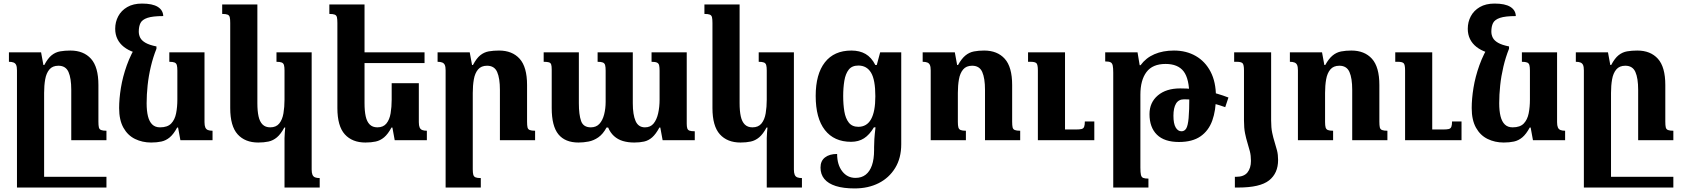

<svg xmlns="http://www.w3.org/2000/svg" viewBox="-20 -785 9413 1075"><path d="M531 -104Q531 -83 533.5 -72Q536 -61 546 -57Q556 -53 576 -53V0H379V-282Q379 -347 363.5 -382Q348 -417 307 -417Q274 -417 256.5 -396Q239 -375 233 -340.5Q227 -306 227 -265V265H75V-391Q75 -411 70.5 -421Q66 -431 56 -435Q46 -439 30 -439V-492H210L223 -421H228Q248 -459 269.5 -476Q291 -493 317 -497.5Q343 -502 374 -502Q448 -502 489.5 -456Q531 -410 531 -309ZM85 265V205H576V265Z M826 13Q777 13 736 -7Q695 -27 671 -70Q647 -113 647 -180Q647 -232 657 -293.5Q667 -355 690 -419.5Q713 -484 752 -545L856 -512Q837 -465 824.5 -412Q812 -359 806.5 -307Q801 -255 801 -207Q801 -164 808.5 -134Q816 -104 832.5 -88Q849 -72 876 -72Q918 -72 938.5 -93.5Q959 -115 966 -150.5Q973 -186 973 -227V-390Q973 -410 970 -420.5Q967 -431 957.5 -435Q948 -439 928 -439V-492H1125V-101Q1125 -82 1129.5 -71.5Q1134 -61 1144 -57Q1154 -53 1170 -53V0H990L977 -71H972Q952 -34 930.5 -16Q909 2 883.5 7.5Q858 13 826 13ZM856 -525V-512L729 -493Q697 -504 673.5 -522.5Q650 -541 637.5 -566.5Q625 -592 625 -624Q625 -662 642 -694Q659 -726 692.5 -745.5Q726 -765 775 -765Q834 -765 863.5 -746.5Q893 -728 894 -695Q835 -695 805.5 -685Q776 -675 766.5 -656Q757 -637 757 -608Q757 -590 765 -574Q773 -558 794.5 -545.5Q816 -533 856 -525Z M1573 265V-12Q1573 -27 1574.5 -42Q1576 -57 1577 -71H1572Q1552 -34 1530.5 -16Q1509 2 1483.5 7.5Q1458 13 1426 13Q1352 13 1310.5 -33Q1269 -79 1269 -180V-656Q1269 -677 1266.5 -688Q1264 -699 1254.5 -703Q1245 -707 1224 -707V-760H1421V-207Q1421 -164 1427.5 -134Q1434 -104 1450 -88Q1466 -72 1493 -72Q1526 -72 1543.5 -93.5Q1561 -115 1567 -150.5Q1573 -186 1573 -227V-390Q1573 -410 1570 -420.5Q1567 -431 1557.5 -435Q1548 -439 1528 -439V-492H1725V164Q1725 183 1729.5 193.5Q1734 204 1744 208Q1754 212 1770 212V265Z M2325 -319V-101Q2325 -82 2329.5 -71.5Q2334 -61 2344 -57Q2354 -53 2370 -53V0H2190L2177 -71H2172Q2152 -34 2130.5 -16Q2109 2 2083.5 7.5Q2058 13 2026 13Q1952 13 1910.5 -33Q1869 -79 1869 -180V-656Q1869 -677 1866.5 -688Q1864 -699 1854.5 -703Q1845 -707 1824 -707V-760H2021V-207Q2021 -164 2027.5 -134Q2034 -104 2050 -88Q2066 -72 2093 -72Q2126 -72 2143.5 -93.5Q2161 -115 2167 -150.5Q2173 -186 2173 -227V-319ZM1997 -432V-492H2357V-432Z M2976 -53V0H2779V-282Q2779 -347 2763.5 -382Q2748 -417 2707 -417Q2674 -417 2656.5 -396Q2639 -375 2633 -340.5Q2627 -306 2627 -265V163Q2627 183 2630 193.5Q2633 204 2642.5 208Q2652 212 2672 212V265H2475V-391Q2475 -411 2470.5 -421Q2466 -431 2456 -435Q2446 -439 2430 -439V-492H2610L2623 -421H2628Q2648 -459 2669.5 -476Q2691 -493 2717 -497.5Q2743 -502 2774 -502Q2848 -502 2889.5 -456Q2931 -410 2931 -309V-104Q2931 -83 2933.5 -72Q2936 -61 2946 -57Q2956 -53 2976 -53Z M3628 -492H3825V-92Q3825 -76 3828 -66.5Q3831 -57 3840.5 -53.5Q3850 -50 3870 -50V0H3690L3677 -71H3672Q3652 -34 3631.5 -16Q3611 2 3586.5 7.5Q3562 13 3531 13Q3496 13 3467.5 4.5Q3439 -4 3418 -23Q3397 -42 3385 -71H3376Q3356 -34 3330 -16Q3304 2 3275.5 7.5Q3247 13 3219 13Q3144 13 3106.5 -33Q3069 -79 3069 -180V-396Q3069 -415 3066 -424Q3063 -433 3053.5 -436Q3044 -439 3024 -439V-492H3221V-207Q3221 -143 3233.5 -107.5Q3246 -72 3288 -72Q3318 -72 3336 -91.5Q3354 -111 3362.5 -144Q3371 -177 3371 -215V-389Q3371 -410 3368 -420.5Q3365 -431 3355.5 -435Q3346 -439 3326 -439V-492H3523V-207Q3523 -143 3538.5 -107.5Q3554 -72 3591 -72Q3622 -72 3639.5 -93.5Q3657 -115 3665 -150.5Q3673 -186 3673 -227V-389Q3673 -408 3670.5 -419Q3668 -430 3658.5 -434.5Q3649 -439 3628 -439Z M4273 265V-12Q4273 -27 4274.5 -42Q4276 -57 4277 -71H4272Q4252 -34 4230.5 -16Q4209 2 4183.5 7.5Q4158 13 4126 13Q4052 13 4010.5 -33Q3969 -79 3969 -180V-656Q3969 -677 3966.5 -688Q3964 -699 3954.5 -703Q3945 -707 3924 -707V-760H4121V-207Q4121 -164 4127.5 -134Q4134 -104 4150 -88Q4166 -72 4193 -72Q4226 -72 4243.5 -93.5Q4261 -115 4267 -150.5Q4273 -186 4273 -227V-390Q4273 -410 4270 -420.5Q4267 -431 4257.5 -435Q4248 -439 4228 -439V-492H4425V164Q4425 183 4429.5 193.5Q4434 204 4444 208Q4454 212 4470 212V265Z M4765 270Q4702 270 4659.5 256.5Q4617 243 4595.5 217Q4574 191 4574 153Q4574 116 4599 96.5Q4624 77 4667 77Q4667 137 4695.5 174Q4724 211 4770 211Q4804 211 4827 193Q4850 175 4862 140.5Q4874 106 4874 55V39Q4874 19 4875.5 -6Q4877 -31 4882 -72H4873Q4848 -30 4817.5 -10.5Q4787 9 4745 9Q4650 9 4598.5 -57Q4547 -123 4547 -248Q4547 -370 4598.5 -436Q4650 -502 4747 -502Q4793 -502 4826 -483Q4859 -464 4881 -421H4889L4908 -492H5026V23Q5026 100 4992 155.5Q4958 211 4899.5 240.5Q4841 270 4765 270ZM4786 -75Q4809 -75 4827 -85.5Q4845 -96 4857 -117.5Q4869 -139 4875 -171Q4881 -203 4881 -246Q4881 -338 4857 -378Q4833 -418 4786 -418Q4750 -418 4732 -395Q4714 -372 4707.5 -333Q4701 -294 4701 -247Q4701 -200 4707.5 -161Q4714 -122 4732.5 -98.5Q4751 -75 4786 -75Z M5692 -53V0H5495V-282Q5495 -347 5479.5 -382Q5464 -417 5423 -417Q5390 -417 5372.5 -396Q5355 -375 5349 -340.5Q5343 -306 5343 -265V-102Q5343 -82 5346 -71.5Q5349 -61 5358.5 -57Q5368 -53 5388 -53V0H5191V-391Q5191 -411 5186.5 -421Q5182 -431 5172 -435Q5162 -439 5146 -439V-492H5326L5339 -421H5344Q5364 -457 5385.5 -474.5Q5407 -492 5433 -497Q5459 -502 5490 -502Q5564 -502 5605.5 -456Q5647 -410 5647 -309V-104Q5647 -83 5649.5 -72Q5652 -61 5662 -57Q5672 -53 5692 -53ZM6107 -105V0H5791V-391Q5791 -423 5783 -431Q5775 -439 5751 -439H5736V-492H5943V-60H6003Q6024 -60 6035 -62.5Q6046 -65 6050 -75Q6054 -85 6054 -105Z M6213 265V-378Q6213 -405 6210 -418.5Q6207 -432 6197.5 -436.5Q6188 -441 6168 -441V-492H6349L6361 -420H6366Q6396 -461 6443.5 -481.5Q6491 -502 6553 -502Q6622 -502 6675 -471.5Q6728 -441 6758 -383.5Q6788 -326 6788 -244Q6788 -167 6767.5 -110Q6747 -53 6701.5 -21.5Q6656 10 6581 10Q6499 10 6457.5 -31Q6416 -72 6416 -146Q6416 -211 6462.5 -250.5Q6509 -290 6588 -290Q6661 -290 6728.5 -276.5Q6796 -263 6858 -239L6840 -185Q6779 -207 6716.5 -218Q6654 -229 6610 -229Q6579 -229 6564.5 -205Q6550 -181 6550 -137Q6550 -93 6562.5 -71.5Q6575 -50 6595 -50Q6612 -50 6621.5 -65.5Q6631 -81 6635 -123.5Q6639 -166 6639 -246Q6639 -344 6607 -385.5Q6575 -427 6506 -427Q6433 -427 6399 -381.5Q6365 -336 6365 -255V154Q6365 181 6368 194Q6371 207 6380.5 211Q6390 215 6410 215V265Z M6945 -110V-391Q6945 -423 6937 -431Q6929 -439 6905 -439H6890V-492H7097V-110Q7097 -70 7103 -41.5Q7109 -13 7116.5 10.5Q7124 34 7130 57.5Q7136 81 7136 111Q7136 185 7085.5 225Q7035 265 6913 265H6894V205H6901Q6945 205 6964.5 180.5Q6984 156 6984 116Q6984 86 6978 62.5Q6972 39 6964.5 15Q6957 -9 6951 -38.5Q6945 -68 6945 -110Z M7748 -53V0H7551V-282Q7551 -347 7535.5 -382Q7520 -417 7479 -417Q7446 -417 7428.5 -396Q7411 -375 7405 -340.5Q7399 -306 7399 -265V-102Q7399 -82 7402 -71.5Q7405 -61 7414.5 -57Q7424 -53 7444 -53V0H7247V-391Q7247 -411 7242.5 -421Q7238 -431 7228 -435Q7218 -439 7202 -439V-492H7382L7395 -421H7400Q7420 -457 7441.5 -474.5Q7463 -492 7489 -497Q7515 -502 7546 -502Q7620 -502 7661.5 -456Q7703 -410 7703 -309V-104Q7703 -83 7705.5 -72Q7708 -61 7718 -57Q7728 -53 7748 -53ZM8163 -105V0H7847V-391Q7847 -423 7839 -431Q7831 -439 7807 -439H7792V-492H7999V-60H8059Q8080 -60 8091 -62.5Q8102 -65 8106 -75Q8110 -85 8110 -105Z M8399 13Q8350 13 8309 -7Q8268 -27 8244 -70Q8220 -113 8220 -180Q8220 -232 8230 -293.5Q8240 -355 8263 -419.5Q8286 -484 8325 -545L8429 -512Q8410 -465 8397.5 -412Q8385 -359 8379.5 -307Q8374 -255 8374 -207Q8374 -164 8381.5 -134Q8389 -104 8405.5 -88Q8422 -72 8449 -72Q8491 -72 8511.5 -93.5Q8532 -115 8539 -150.5Q8546 -186 8546 -227V-390Q8546 -410 8543 -420.5Q8540 -431 8530.5 -435Q8521 -439 8501 -439V-492H8698V-101Q8698 -82 8702.5 -71.5Q8707 -61 8717 -57Q8727 -53 8743 -53V0H8563L8550 -71H8545Q8525 -34 8503.5 -16Q8482 2 8456.5 7.5Q8431 13 8399 13ZM8429 -525V-512L8302 -493Q8270 -504 8246.5 -522.5Q8223 -541 8210.5 -566.5Q8198 -592 8198 -624Q8198 -662 8215 -694Q8232 -726 8265.5 -745.5Q8299 -765 8348 -765Q8407 -765 8436.5 -746.5Q8466 -728 8467 -695Q8408 -695 8378.5 -685Q8349 -675 8339.5 -656Q8330 -637 8330 -608Q8330 -590 8338 -574Q8346 -558 8367.5 -545.5Q8389 -533 8429 -525Z M9304 -104Q9304 -83 9306.5 -72Q9309 -61 9319 -57Q9329 -53 9349 -53V0H9152V-282Q9152 -347 9136.5 -382Q9121 -417 9080 -417Q9047 -417 9029.5 -396Q9012 -375 9006 -340.5Q9000 -306 9000 -265V265H8848V-391Q8848 -411 8843.5 -421Q8839 -431 8829 -435Q8819 -439 8803 -439V-492H8983L8996 -421H9001Q9021 -459 9042.5 -476Q9064 -493 9090 -497.5Q9116 -502 9147 -502Q9221 -502 9262.5 -456Q9304 -410 9304 -309ZM8858 265V205H9349V265Z"/></svg>

Font: Noto Serif Armenian
Style: Regular
Weight: 400
Designer: Monotype Design Team
Foundry: Monotype Imaging Inc.
Version: Version 2.007